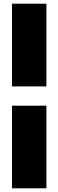

<svg xmlns="http://www.w3.org/2000/svg" viewBox="-20 -821 315 1041"><path d="M45 -801H231.5V-352.5H45ZM231.5 -248V200H45V-248Z"/></svg>

Font: Overused Grotesk Black
Style: Regular
Weight: 900
Version: Version 0.004